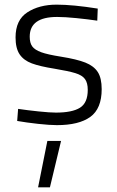

<svg xmlns="http://www.w3.org/2000/svg" viewBox="-20 -529 504 827"><path d="M54 -8 58 -60Q99 -54 147 -49Q195 -44 221 -44Q291 -44 324.5 -65Q358 -86 358 -142Q358 -172 346 -188.5Q334 -205 304.5 -214Q275 -223 215 -233Q152 -243 117 -256Q82 -269 64.5 -295Q47 -321 47 -368Q47 -443 98 -476Q149 -509 224 -509Q294 -509 401 -492L399 -440Q359 -446 309 -451Q259 -456 226 -456Q108 -456 108 -371Q108 -344 119 -329Q130 -314 157.5 -304Q185 -294 242 -285Q311 -274 347.5 -259.5Q384 -245 401 -219Q418 -193 418 -145Q418 -61 369 -25.5Q320 10 225 10Q194 10 144 4.5Q94 -1 54 -8ZM184 78H243L195 278H144Z"/></svg>

Font: Cairo Light
Style: Regular
Weight: 300
Designer: Mohamed Gaber, Accademia di Belle Arti di Urbino and others
Foundry: Kief Type Foundry, Accademia di Belle Arti di Urbino and others
Version: Version 3.011